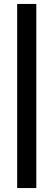

<svg xmlns="http://www.w3.org/2000/svg" viewBox="-20 -760 271 973"><path d="M67 193V-740H164V193Z"/></svg>

Font: Lexend
Style: Regular
Weight: 400
Designer: Thomas Jockin
Foundry: Lexend
Version: Version 1.000